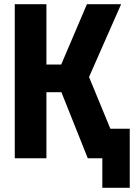

<svg xmlns="http://www.w3.org/2000/svg" viewBox="-20 -750 640 910"><path d="M50 0V-730H200V-444H270L392 -730H554L402 -385L503 -140H595V140H465V0H396L271 -313H200V0Z"/></svg>

Font: JetBrains Mono NL ExtraBold
Style: Regular
Weight: 800
Designer: Philipp Nurullin, Konstantin Bulenkov
Foundry: JetBrains
Version: Version 2.304; ttfautohint (v1.8.4.7-5d5b)